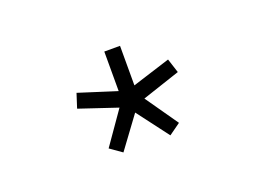

<svg xmlns="http://www.w3.org/2000/svg" viewBox="-49 -958 558 413"><g transform="rotate(-20 230.0 -751.0)"><path d="M229 -714 283.5 -642 310 -661 258 -735.5 345 -764.5 334.5 -797 247.5 -769.5V-860H211.5V-769.5L125 -797L114.5 -764.5L201 -735.5L149 -661L176 -642Z"/></g></svg>

Font: Spartan
Style: Regular
Weight: 400
Designer: Matt Bailey, Mirko Velimirovic
Foundry: Matt Bailey
Version: Version 1.003